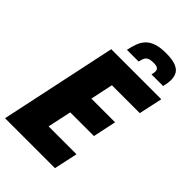

<svg xmlns="http://www.w3.org/2000/svg" viewBox="-264 -977 1066 1066"><g transform="rotate(45 268.5 -444.0)"><path d="M-1 0 145 -688H538L508 -549H289L261 -416H447L418 -279H232L202 -139H421L391 0ZM209 -747Q215 -777 224.5 -803Q234 -829 251.5 -848Q269 -867 299 -877.5Q329 -888 376 -888Q424 -888 451.5 -877.5Q479 -867 490 -848Q501 -829 501 -803Q501 -790 499 -776.5Q497 -763 493 -747H402Q404 -754 405 -761Q406 -768 406 -774Q406 -787 397.5 -794Q389 -801 364 -801Q339 -801 326.5 -794Q314 -787 309 -774.5Q304 -762 301 -747Z"/></g></svg>

Font: Saira SemiCondensed ExtraBold
Style: Italic
Weight: 800
Width: 4
Italic angle: -12°
Designer: Hector Gatti with collaboration of the Omnibus-Type team
Foundry: Omnibus-Type
Version: Version 1.101